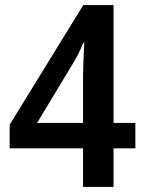

<svg xmlns="http://www.w3.org/2000/svg" viewBox="-20 -736 569 756"><path d="M513 -152H427V0H307V-152H18V-245L308 -716H427V-252H513ZM307 -429Q307 -450 308 -478Q309 -506 310 -530.5Q311 -555 312 -568H308Q291 -525 269 -489L126 -252H307Z"/></svg>

Font: Noto Sans SemiCondensed SemiBold
Style: Regular
Weight: 600
Width: 4
Designer: Monotype Design Team
Foundry: Monotype Imaging Inc.
Version: Version 2.013; ttfautohint (v1.8.4.7-5d5b)